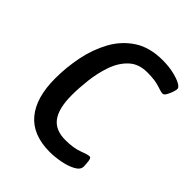

<svg xmlns="http://www.w3.org/2000/svg" viewBox="-161 -616 709 709"><g transform="rotate(45 194.0 -261.5)"><path d="M219 6Q130 6 85.5 -47Q41 -100 41 -201Q41 -258 52.5 -315.5Q64 -373 90.5 -421.5Q117 -470 162 -499.5Q207 -529 275 -529Q304 -529 329.5 -523.5Q355 -518 371.5 -509.5Q388 -501 388 -492Q388 -486 384 -474Q380 -462 374 -451.5Q368 -441 361 -441Q353 -441 329.5 -449Q306 -457 266 -457Q221 -457 193.5 -431Q166 -405 152 -364.5Q138 -324 133 -280Q128 -236 128 -200Q128 -132 152 -99Q176 -66 228 -66Q271 -66 298 -76.5Q325 -87 335 -87Q342 -87 344 -71.5Q346 -56 346 -45Q346 -28 324.5 -16.5Q303 -5 273.5 0.5Q244 6 219 6Z"/></g></svg>

Font: Asap Condensed Condensed Regular
Style: Italic
Weight: 400
Width: 3
Italic angle: -6°
Designer: Pablo Cosgaya
Foundry: Omnibus-Type
Version: Version 3.001; ttfautohint (v1.8.4.7-5d5b)